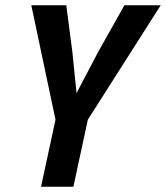

<svg xmlns="http://www.w3.org/2000/svg" viewBox="-20 -710 631 730"><path d="M191 -255 99 -690H232L255 -514L271 -356L354 -514L453 -690H591L314 -255L259 0H136Z"/></svg>

Font: Decalotype SemiBold Italic
Style: Regular
Weight: 600
Italic angle: -12°
Designer: Alfredo Marco Pradil
Foundry: Alfredo Marco Pradil
Version: Version 1.0